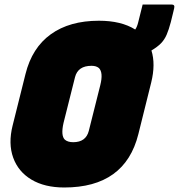

<svg xmlns="http://www.w3.org/2000/svg" viewBox="-20 -812 794 852"><path d="M419 -720Q518 -720 580 -681Q588 -692 593 -712L613 -792H741Q757 -792 753 -776Q752 -770 749 -759Q746 -748 738 -714Q729 -680 719.5 -658Q710 -636 694.5 -620Q679 -604 652 -588Q671 -527 651 -446L594 -217Q535 20 265 20Q178 20 119.5 -15Q61 -50 38.5 -112.5Q16 -175 36 -255L93 -483Q122 -600 205.5 -660Q289 -720 419 -720ZM262 -267Q249 -210 268 -192Q281 -181 305 -181Q361 -181 374 -231L425 -434Q439 -490 419 -510Q413 -515 405 -517.5Q397 -520 386 -520Q326 -520 313 -470Z"/></svg>

Font: Recursive Sn Lnr St XBk
Style: Italic
Weight: 1000
Italic angle: -15°
Version: Version 1.079;hotconv 1.0.112;makeotfexe 2.5.65598; ttfautoh